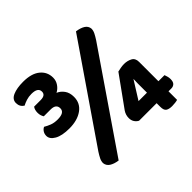

<svg xmlns="http://www.w3.org/2000/svg" viewBox="-152 -800 983 983"><g transform="rotate(-45 339.5 -308.5)"><path d="M124 -494Q160 -494 160 -520Q160 -550 113 -550Q93 -550 76 -544.5Q59 -539 46 -532Q24 -546 24 -573Q24 -599 52.5 -611.5Q81 -624 127 -624Q187 -624 219 -598Q251 -572 251 -530Q251 -508 238.5 -490Q226 -472 208 -463Q229 -454 243 -434.5Q257 -415 257 -385Q257 -339 220.5 -313Q184 -287 126 -287Q73 -287 44 -303.5Q15 -320 15 -344Q15 -358 22 -369Q29 -380 40 -385Q55 -376 73 -369Q91 -362 116 -362Q166 -362 166 -393Q166 -424 126 -424H77Q73 -430 70 -439Q67 -448 67 -459Q67 -481 77 -494ZM533 -63H406Q394 -69 386 -81Q378 -93 378 -110Q378 -133 391 -152L509 -316Q519 -318 531 -320.5Q543 -323 557 -323Q580 -323 599.5 -313Q619 -303 619 -276V-136H663Q665 -130 668 -120.5Q671 -111 671 -100Q671 -80 662 -71.5Q653 -63 640 -63H619V-1Q613 1 601.5 2.5Q590 4 579 4Q556 4 544.5 -4Q533 -12 533 -36ZM536 -178Q536 -188 536 -203Q536 -218 537 -235L475 -136H536ZM501 -615Q530 -611 547.5 -600Q565 -589 567 -569Q567 -555 560 -541Q553 -527 542 -510L188 7Q159 3 141.5 -8.5Q124 -20 122 -40Q122 -54 129 -68Q136 -82 147 -99Z"/></g></svg>

Font: Baloo 2
Style: Bold
Weight: 700
Designer: Sarang Kulkarni and Ek Type
Foundry: Ek Type
Version: Version 1.640;hotconv 1.0.111;makeotfexe 2.5.65597; ttfautoh